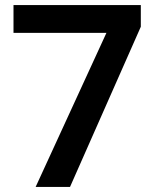

<svg xmlns="http://www.w3.org/2000/svg" viewBox="-20 -734 612 754"><path d="M120 0 398 -605H33V-714H533V-629L255 0Z"/></svg>

Font: Noto Sans Hebrew SemiBold
Style: Regular
Weight: 600
Designer: Monotype Design Team
Foundry: Monotype Imaging Inc.
Version: Version 2.003